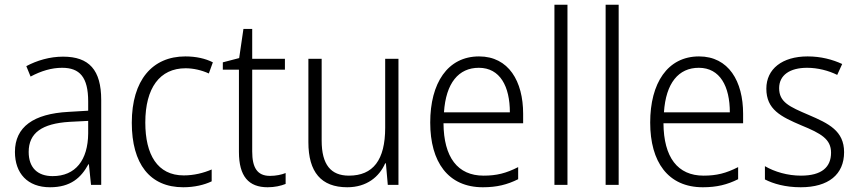

<svg xmlns="http://www.w3.org/2000/svg" viewBox="-20 -780 3622 810"><path d="M246 -541C190 -541 136 -525 91 -501L109 -457C154 -481 198 -494 242 -494C316 -494 352 -455 352 -352V-313L268 -308C122 -300 43 -245 43 -139C43 -49 96 10 191 10C278 10 322 -30 353 -87H355L364 0H407V-358C407 -485 356 -541 246 -541ZM274 -266 352 -270V-217C351 -105 299 -37 202 -37C139 -37 101 -72 101 -139C101 -219 157 -259 274 -266Z M753 10C800 10 842 0 873 -15V-65C838 -50 798 -40 755 -40C644 -40 593 -128 593 -263C593 -409 654 -492 763 -492C795 -492 831 -484 861 -470L878 -517C847 -533 807 -542 762 -542C623 -542 536 -442 536 -262C536 -89 612 10 753 10Z M1119 -38C1065 -38 1044 -73 1044 -141V-486H1182V-532H1044V-658H1007L989 -535L920 -517V-486H988V-139C988 -36 1029 10 1109 10C1139 10 1165 4 1185 -4V-50C1168 -43 1144 -38 1119 -38Z M1661 -532H1605V-241C1605 -105 1554 -39 1452 -39C1376 -39 1337 -85 1337 -187V-532H1281V-180C1281 -54 1335 10 1445 10C1527 10 1580 -34 1605 -91H1608L1616 0H1661Z M2001 -542C1868 -542 1795 -429 1795 -263C1795 -97 1870 10 2017 10C2076 10 2120 -1 2166 -24V-75C2115 -49 2075 -39 2020 -39C1911 -39 1852 -116 1851 -260H2187V-300C2187 -437 2126 -542 2001 -542ZM2000 -494C2090 -494 2131 -415 2131 -306H1853C1861 -430 1915 -494 2000 -494Z M2374 0V-760H2319V0Z M2590 0V-760H2535V0Z M2929 -542C2796 -542 2723 -429 2723 -263C2723 -97 2798 10 2945 10C3004 10 3048 -1 3094 -24V-75C3043 -49 3003 -39 2948 -39C2839 -39 2780 -116 2779 -260H3115V-300C3115 -437 3054 -542 2929 -542ZM2928 -494C3018 -494 3059 -415 3059 -306H2781C2789 -430 2843 -494 2928 -494Z M3541 -138C3541 -228 3476 -259 3392 -295C3310 -330 3267 -349 3267 -408C3267 -463 3312 -494 3385 -494C3430 -494 3476 -482 3512 -464L3533 -510C3492 -529 3443 -542 3387 -542C3280 -542 3213 -489 3213 -406C3213 -318 3274 -288 3361 -251C3444 -217 3486 -193 3486 -136C3486 -75 3447 -39 3359 -39C3303 -39 3248 -55 3207 -79V-23C3242 -5 3293 10 3358 10C3475 10 3541 -44 3541 -138Z"/></svg>

Font: Noto Sans Devanagari SemiCondensed Light
Style: Regular
Weight: 300
Width: 4
Designer: Jelle Bosma - Monotype Design Team
Foundry: Monotype Imaging Inc.
Version: Version 2.004